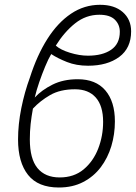

<svg xmlns="http://www.w3.org/2000/svg" viewBox="-20 -791 580 820"><path d="M231.4 9.8Q142.6 9.8 99.9 -43.9Q57.1 -97.7 57.1 -195.3Q57.1 -259.8 71 -329.1Q85 -398.4 107.9 -460.4Q138.2 -555.2 182.4 -624.8Q226.6 -694.3 283.2 -732.4Q339.8 -770.5 407.2 -770.5Q468.8 -770.5 504.4 -739.3Q540 -708 540 -657.2Q540 -585.4 489.3 -547.9Q438.5 -510.3 356 -510.3Q306.2 -510.3 266.1 -526.1Q226.1 -542 198.7 -560.1Q186 -538.6 172.9 -506.8Q159.7 -475.1 147.7 -440.4Q135.7 -405.8 128.4 -374.5Q157.7 -406.2 203.9 -429.4Q250 -452.6 312 -452.6Q389.2 -452.6 429.9 -405Q470.7 -357.4 470.7 -272.5Q470.7 -217.8 455.6 -167.2Q440.4 -116.7 410.4 -76.9Q380.4 -37.1 335.4 -13.7Q290.5 9.8 231.4 9.8ZM355.5 -553.2Q418 -553.2 454.8 -578.6Q491.7 -604 491.7 -655.3Q491.7 -686 470.5 -707Q449.2 -728 404.3 -728Q347.2 -728 301 -691.4Q254.9 -654.8 218.3 -596.2Q238.3 -578.1 278.8 -565.7Q319.3 -553.2 355.5 -553.2ZM234.9 -33.2Q295.9 -33.2 337.2 -67.6Q378.4 -102.1 399.4 -156.2Q420.4 -210.4 420.4 -270.5Q420.4 -338.9 389.2 -374.3Q357.9 -409.7 300.3 -409.7Q236.8 -409.7 193.8 -384.8Q150.9 -359.9 120.6 -327.1Q114.3 -293 110.8 -261.2Q107.4 -229.5 107.4 -195.8Q107.4 -112.8 140.1 -73Q172.9 -33.2 234.9 -33.2Z"/></svg>

Font: Open Sans Light
Style: Italic
Weight: 300
Italic angle: -12°
Designer: Monotype Design Team
Foundry: Monotype Imaging Inc.
Version: Version 3.003; ttfautohint (v1.8.4)